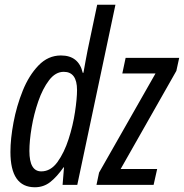

<svg xmlns="http://www.w3.org/2000/svg" viewBox="-20 -780 776 810"><path d="M127 10Q164 10 192 -12Q220 -34 248 -74H250L244 0H306L467 -760H390L350 -570Q346 -548 341 -523Q336 -498 332 -473H329Q312 -546 237 -546Q183 -546 142.5 -504Q102 -462 76 -397.5Q50 -333 37 -263.5Q24 -194 24 -139Q24 10 127 10ZM154 -57Q104 -57 104 -143Q104 -186 113.5 -242.5Q123 -299 141.5 -352.5Q160 -406 187 -441.5Q214 -477 249 -477Q305 -477 305 -400Q305 -365 296.5 -308Q288 -251 269.5 -193.5Q251 -136 222.5 -96.5Q194 -57 154 -57ZM387 0 398 -52 636 -470H496L510 -536H736L724 -481L489 -67H643L628 0Z"/></svg>

Font: Noto Sans UI Condensed
Style: Italic
Weight: 400
Width: 3
Italic angle: -12°
Designer: Monotype Design Team
Foundry: Monotype Imaging Inc.
Version: Version 1.901